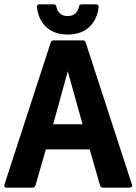

<svg xmlns="http://www.w3.org/2000/svg" viewBox="-35 -852 628 884"><path d="M341 -832C335 -832 330 -829 329 -823C324 -798 309 -778 277 -778C244 -778 229 -798 224 -823C223 -829 218 -832 212 -832H147C136 -832 134 -824 135 -819C143 -750 186 -693 277 -693C367 -693 411 -750 419 -819C420 -830 412 -832 407 -832ZM210 -280 277 -524 345 -280ZM426 3C427 8 432 12 438 12H560C579 12 572 -4 572 -4L359 -658C357 -663 353 -666 347 -666H211C206 -666 201 -663 199 -658L-14 -4C-20 14 -2 12 -2 12H116C121 12 126 8 128 3L176 -164H378Z"/></svg>

Font: Falling Sky
Style: Bd
Weight: 700
Designer: Paul D. Hunt
Foundry: Adobe Systems Incorporated
Version: Version 1.02